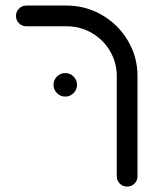

<svg xmlns="http://www.w3.org/2000/svg" viewBox="-20 -539 561 707"><path d="M448.1 148.1Q432.2 148.1 421.1 137Q410 125.9 410 110V-259.3Q410 -308.9 385.2 -350.9Q360.4 -393 318 -417.6Q275.6 -442.2 225.6 -442.2H77Q61.1 -442.2 50 -453.3Q38.9 -464.4 38.9 -480.4Q38.9 -496.3 50 -507.4Q61.1 -518.5 77 -518.5H225.6Q295.9 -518.5 355.9 -483.5Q415.9 -448.5 451.1 -388.9Q486.3 -329.3 486.3 -259.3V110Q486.3 125.9 475.2 137Q464.1 148.1 448.1 148.1ZM177 -226.7Q177 -244.4 189.8 -257.2Q202.6 -270 220.4 -270Q238.1 -270 250.9 -257.2Q263.7 -244.4 263.7 -226.7Q263.7 -208.9 250.9 -196.1Q238.1 -183.3 220.4 -183.3Q202.6 -183.3 189.8 -196.1Q177 -208.9 177 -226.7Z"/></svg>

Font: 26F Galaxy Hebrew
Style: Bold
Weight: 700
Designer: C₂₉H₂₅N₃O₅
Version: Version 1.000